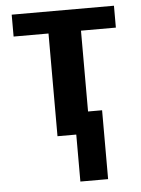

<svg xmlns="http://www.w3.org/2000/svg" viewBox="-52 -570 595 811"><g transform="rotate(-5 245.0 -164.0)"><path d="M176.3 -435.5H28.3V-528.3H461.9V-435.5H314V-92.8H373.5V199.2H255.9V0H176.3Z"/></g></svg>

Font: Arimo
Style: Bold
Weight: 700
Designer: Steve Matteson
Foundry: Monotype Imaging Inc.
Version: Version 1.33